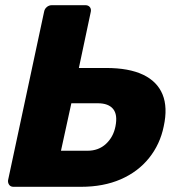

<svg xmlns="http://www.w3.org/2000/svg" viewBox="-20 -720 709 740"><path d="M32 0Q21 0 15.5 -7.5Q10 -15 11 -25L150 -675Q152 -686 160.5 -693Q169 -700 180 -700H309Q320 -700 326 -693Q332 -686 330 -675L284 -458H389Q477 -458 531.5 -432Q586 -406 606.5 -356Q627 -306 611 -233Q597 -164 554.5 -111Q512 -58 445.5 -29Q379 0 292 0ZM215 -139H317Q360 -139 388.5 -165.5Q417 -192 425 -233Q434 -278 416 -300Q398 -322 357 -322H255Z"/></svg>

Font: Rubik
Style: Bold Italic
Weight: 700
Italic angle: -12°
Designer: Hubert and Fischer
Foundry: Hubert and Fischer
Version: Version 2.300;gftools[0.9.30]